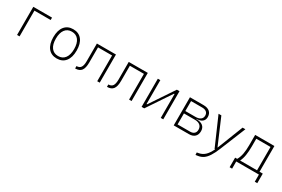

<svg xmlns="http://www.w3.org/2000/svg" viewBox="96 -1675 4496 3059"><g transform="rotate(30 2344.0 -146.0)"><path d="M146.5 0V-517.6H491.2V-473.6H192.4V0Z M878.9 9.8Q777.3 9.8 720.7 -60.5Q664.1 -130.9 664.1 -258.8Q664.1 -387.2 720.7 -457.3Q777.3 -527.3 878.9 -527.3Q981 -527.3 1037.4 -457.3Q1093.8 -387.2 1093.8 -258.8Q1093.8 -130.9 1037.4 -60.5Q981 9.8 878.9 9.8ZM878.9 -35.2Q959 -35.2 1002.9 -93.5Q1046.9 -151.9 1046.9 -258.8Q1046.9 -365.7 1002.9 -424.1Q959 -482.4 878.9 -482.4Q798.8 -482.4 754.9 -424.1Q710.9 -365.7 710.9 -258.8Q710.9 -151.9 754.9 -93.5Q798.8 -35.2 878.9 -35.2Z M1214.4 0V-43.9Q1268.1 -43.9 1292.2 -79.1Q1316.4 -114.3 1316.4 -192.4V-517.6H1667V0H1621.1V-473.6H1362.3V-195.8Q1362.3 -92.8 1327.4 -46.4Q1292.5 0 1214.4 0Z M1800.3 0V-43.9Q1854 -43.9 1878.2 -79.1Q1902.3 -114.3 1902.3 -192.4V-517.6H2252.9V0H2207V-473.6H1948.2V-195.8Q1948.2 -92.8 1913.3 -46.4Q1878.4 0 1800.3 0Z M2437.5 0V-517.6H2483.4V-78.1H2493.2L2787.6 -517.6H2835.9V0H2790V-439.5H2780.3L2485.8 0Z M3028.3 0V-517.6H3277.3Q3351.6 -517.6 3392.1 -483.2Q3432.6 -448.7 3432.6 -385.7Q3432.6 -330.6 3394.8 -300.5Q3356.9 -270.5 3288.1 -270.5V-266.6H3296.9Q3371.1 -266.6 3411.6 -232.7Q3452.1 -198.7 3452.1 -136.7Q3452.1 -71.8 3414.3 -35.9Q3376.5 0 3307.6 0ZM3074.2 -43.9H3303.7Q3352.1 -43.9 3378.7 -68.1Q3405.3 -92.3 3405.3 -136.7Q3405.3 -189 3370.6 -217.8Q3335.9 -246.6 3272.5 -246.6H3074.2ZM3074.2 -290.5H3259.8Q3319.8 -290.5 3352.8 -315.4Q3385.7 -340.3 3385.7 -385.7Q3385.7 -427.7 3357.4 -450.7Q3329.1 -473.6 3277.3 -473.6H3074.2Z M3564 234.4 3562 189.9 3594.7 184.1Q3654.8 173.3 3701.4 131.8Q3748 90.3 3791 0H3780.3L3554.2 -517.6H3606L3808.6 -43.9H3810.5Q3815.9 -56.6 3821.3 -70.3L3996.6 -517.6H4048.3L3856.4 -45.9Q3818.4 47.4 3781 105Q3743.7 162.6 3701.7 191.4Q3659.7 220.2 3606.4 228Z M4132.8 131.8V-43.9H4170.9Q4201.2 -94.2 4214.6 -164.6Q4228 -234.9 4228 -329.1V-517.6H4582V-43.9H4641.6V131.8H4595.7V0H4178.7V131.8ZM4536.1 -43.9V-473.6H4273.9V-332.5Q4273.9 -241.7 4262.7 -170.2Q4251.5 -98.6 4224.6 -43.9Z"/></g></svg>

Font: Cascadia Code ExtraLight
Style: Regular
Weight: 200
Monospace: yes
Designer: Aaron Bell
Foundry: Saja Typeworks
Version: Version 2407.024; ttfautohint (v1.8.4)